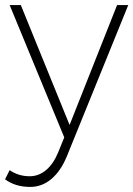

<svg xmlns="http://www.w3.org/2000/svg" viewBox="-30 -541 525 756"><path d="M89 195Q30 195 -10 165L8 129Q43 153 87 153Q122 153 151 129Q180 105 199 59L223 0L8 -521H52L244 -49L431 -521H475L233 75Q209 133 172 164Q135 195 89 195Z"/></svg>

Font: Argentum Sans ExtraLight
Style: Regular
Weight: 275
Designer: Julieta Ulanovsky (Modified by Cristiano Sobral)
Foundry: Julieta Ulanovsky
Version: Version 1.000; ttfautohint (v1.5.65-e2d9)